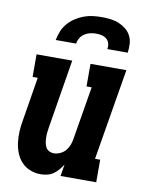

<svg xmlns="http://www.w3.org/2000/svg" viewBox="-85 -811 670 880"><g transform="rotate(10 250.0 -371.0)"><path d="M165 8Q139 8 115.5 -1.5Q92 -11 75.5 -29Q59 -47 50 -70.5Q41 -94 38 -119Q35 -144 36.5 -170.5Q38 -197 43 -223L76 -425H52V-530H218L165 -206Q163 -195 162 -183Q161 -171 161.5 -159.5Q162 -148 164 -137Q166 -126 171.5 -116.5Q177 -107 187 -102Q197 -97 208 -97Q223 -97 238 -104Q253 -111 263 -123Q273 -135 278.5 -149.5Q284 -164 286 -179L327 -425H303V-530H470L399 -105H423V0H257L266 -55Q258 -42 247.5 -29.5Q237 -17 224 -8Q211 1 195.5 4.5Q180 8 165 8ZM127 -610Q131 -631 139 -651Q147 -671 161.5 -688Q176 -705 195 -717.5Q214 -730 234.5 -737.5Q255 -745 276 -747.5Q297 -750 318 -750Q338 -750 358.5 -747.5Q379 -745 397 -737.5Q415 -730 430 -718Q445 -706 454 -688.5Q463 -671 464 -650.5Q465 -630 462 -610H367Q370 -623 366.5 -636Q363 -649 353.5 -657Q344 -665 331 -668Q318 -671 305 -671Q291 -671 277.5 -668Q264 -665 251.5 -657Q239 -649 231.5 -636.5Q224 -624 222 -610Z"/></g></svg>

Font: Iosevka Slab Extrabold Oblique
Style: Regular
Weight: 800
Italic angle: -9°
Monospace: yes
Designer: Belleve Invis
Foundry: Belleve Invis
Version: Version 11.1.1; ttfautohint (v1.8.3)